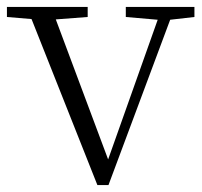

<svg xmlns="http://www.w3.org/2000/svg" viewBox="-28 -528 584 554"><path d="M335 -479V-508H533V-479L463 -471L285 6H253L63 -473L-8 -479V-508H225V-479L133 -472L284 -68L427 -471Z"/></svg>

Font: Minh Nguyen ExtraLight
Style: Regular
Weight: 250
Designer: Ryoko NISHIZUKA 西塚涼子 (kana & ideographs); Frank Grießhammer (Latin, Greek & Cyrillic); Wenlong ZHANG 张文龙 (bopomofo); San
Foundry: Adobe
Version: Version 1.100;July 7, 2023;FontCreator 14.0.0.2814 64-bit